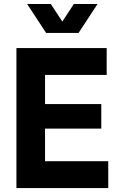

<svg xmlns="http://www.w3.org/2000/svg" viewBox="-20 -950 614 970"><path d="M63 -707H207.5V0H63ZM205.6 -135.7H526.9V0H205.6ZM205.6 -424.3H491.7V-300.3H205.6ZM205.6 -707H519V-571.3H205.6ZM212.9 -783.7H332.5L236.8 -929.7H117.2ZM257.3 -783.7H377L472.7 -929.7H353Z"/></svg>

Font: Wanted Sans Variable
Style: Regular
Weight: 400
Designer: Original Design by Kil Hyung-jin and Kang Hanbin, Wanted Lab, Inc; Hangeul from Source Han Sans by Jang Soo-young and Ka
Foundry: Wanted Lab, Inc.
Version: Version 1.003;Glyphs 3.2 (3227)